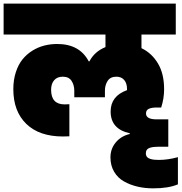

<svg xmlns="http://www.w3.org/2000/svg" viewBox="-31 -760 995 1052"><path d="M-11.2 -570.8V-740.2H932.1V-570.8H744.1V-496.1Q800.3 -469.2 834.2 -412.8Q868.2 -356.4 868.2 -271Q868.2 -220.2 852.1 -170.9H827.1Q799.8 -170.9 784.4 -163.8Q769 -156.7 769 -138.2Q769 -106 827.1 -106H891.1V43.9H838.9Q822.8 43.9 811.8 45.2Q800.8 46.4 790 49.8Q779.3 53.2 773.7 60.8Q768.1 68.4 768.1 80.1Q768.1 91.8 774.4 99.6Q780.8 107.4 792.7 110.8Q804.7 114.3 815.2 115.2Q825.7 116.2 839.8 116.2Q889.2 116.2 943.8 101.1V250Q892.6 272 808.1 272Q763.2 272 723.1 262.7Q683.1 253.4 648.9 234.4Q614.7 215.3 594.5 181.4Q574.2 147.5 574.2 102.1Q574.2 55.2 603.3 20.3Q632.3 -14.6 680.2 -25.9V-29.8Q575.2 -52.7 575.2 -148.9Q575.2 -233.9 665 -266.1V-272Q665 -303.7 649.4 -321.8Q633.8 -339.8 606.9 -339.8Q573.7 -339.8 558.8 -316.9Q543.9 -293.9 543.9 -263.2V-227.1H376V-263.2Q376 -293.9 361.1 -316.9Q346.2 -339.8 313 -339.8Q282.7 -339.8 265.9 -320.6Q249 -301.3 249 -268.1Q249 -188 323.2 -188Q339.4 -188 349.1 -189V-13.2Q333 -12.2 314 -12.2Q184.1 -12.2 113 -81.3Q42 -150.4 42 -271Q42 -322.3 55.7 -364.3Q69.3 -406.2 92.3 -434.6Q115.2 -462.9 146.2 -482.2Q177.2 -501.5 211.4 -510.3Q245.6 -519 282.2 -519Q405.3 -519 455.1 -423.8H459Q486.8 -477.5 546.9 -502V-570.8Z"/></svg>

Font: SVN-Poppins Black
Style: Regular
Weight: 900
Designer: Ninad Kale (Devanagari), Jonny Pinhorn (Latin)
Foundry: Indian Type Foundry
Version: Version 3.002 2017